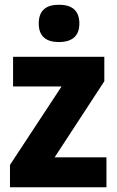

<svg xmlns="http://www.w3.org/2000/svg" viewBox="-20 -839 492 808"><path d="M228 -819C177 -819 143 -798 143 -740C143 -683 178 -662 228 -662C278 -662 314 -683 314 -740C314 -798 279 -819 228 -819ZM428 -51V-177H210L419 -497V-600H35V-475H239L22 -145V-51Z"/></svg>

Font: Noto Sans Tamil UI SemiCondensed ExtraBold
Style: Regular
Weight: 800
Width: 4
Designer: Jelle Bosma - Monotype Design Team
Foundry: Monotype Imaging Inc.
Version: Version 2.004